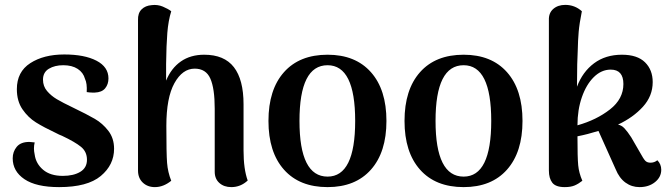

<svg xmlns="http://www.w3.org/2000/svg" viewBox="-20 -752 2746 786"><path d="M32 -104Q32 -131 48.5 -151Q65 -171 100 -171Q106 -171 122 -169Q119 -157 119 -144Q119 -133 122 -119Q127 -82 156.5 -57Q186 -32 237 -32Q281 -32 308.5 -48.5Q336 -65 336 -98Q336 -131 311.5 -151Q287 -171 234 -196Q221 -201 212 -206Q159 -231 127 -251Q95 -271 72 -304.5Q49 -338 49 -387Q49 -458 104 -493.5Q159 -529 243 -529Q326 -529 375 -503.5Q424 -478 424 -431Q424 -407 410.5 -390.5Q397 -374 368 -373H358Q349 -373 335 -375Q337 -411 328 -429Q321 -455 298 -470Q275 -485 239 -485Q204 -485 180 -470.5Q156 -456 156 -426Q156 -399 172.5 -379.5Q189 -360 212.5 -346Q236 -332 280 -311Q336 -284 368 -265.5Q400 -247 423.5 -216.5Q447 -186 447 -143Q447 -77 392.5 -31.5Q338 14 222 14Q128 14 80 -18.5Q32 -51 32 -104Z M994 -13Q965 14 927 14Q897 14 878 -3Q859 -20 859 -49V-307Q859 -390 841 -430.5Q823 -471 777 -471Q727 -471 694 -411.5Q661 -352 661 -237Q661 -123 664 -85Q667 -47 681 -12Q649 14 614 14Q584 14 564.5 -4.5Q545 -23 545 -54V-670Q544 -698 559.5 -713.5Q575 -729 601 -731Q625 -734 646.5 -725Q668 -716 681 -706Q669 -667 665 -617.5Q661 -568 660 -490V-422Q681 -473 720.5 -500.5Q760 -528 816 -528Q898 -528 937.5 -477Q977 -426 977 -325V-136Q977 -60 994 -13Z M1079 -257Q1079 -385 1142.5 -456.5Q1206 -528 1321 -528Q1435 -528 1498.5 -456.5Q1562 -385 1562 -257Q1562 -129 1498.5 -57.5Q1435 14 1321 14Q1206 14 1142.5 -57.5Q1079 -129 1079 -257ZM1434 -257Q1434 -485 1321 -485Q1206 -485 1206 -257Q1206 -29 1321 -29Q1434 -29 1434 -257Z M1636 -257Q1636 -385 1699.5 -456.5Q1763 -528 1878 -528Q1992 -528 2055.5 -456.5Q2119 -385 2119 -257Q2119 -129 2055.5 -57.5Q1992 14 1878 14Q1763 14 1699.5 -57.5Q1636 -129 1636 -257ZM1991 -257Q1991 -485 1878 -485Q1763 -485 1763 -257Q1763 -29 1878 -29Q1991 -29 1991 -257Z M2687 -57Q2687 -27 2661.5 -6.5Q2636 14 2598 14Q2566 14 2540.5 -4.5Q2515 -23 2500 -60L2430 -216Q2385 -202 2344 -194Q2344 -107 2347 -75.5Q2350 -44 2364 -12Q2349 0 2333 7Q2317 14 2292 14Q2255 14 2241 -4Q2227 -22 2227 -54V-670Q2226 -699 2245 -715.5Q2264 -732 2294 -732Q2333 -732 2362 -706Q2352 -656 2349 -622Q2346 -588 2345 -542L2343 -489L2342 -397Q2365 -458 2412 -493Q2459 -528 2526 -528Q2589 -528 2620.5 -497Q2652 -466 2652 -416Q2652 -359 2612 -315Q2572 -271 2510 -242Q2525 -239 2537 -226Q2549 -213 2564 -190L2601 -126Q2614 -102 2621.5 -94Q2629 -86 2643 -86Q2659 -86 2671 -96Q2687 -80 2687 -57ZM2532 -408Q2532 -467 2480 -467Q2442 -467 2411 -436.5Q2380 -406 2362 -354Q2344 -302 2344 -239Q2422 -261 2477 -304Q2532 -347 2532 -408Z"/></svg>

Font: Arima Madurai ExtraBold
Style: Regular
Weight: 800
Designer: Joana Correia and Natanael Gama
Foundry: NDISCOVER
Version: Version 1.020